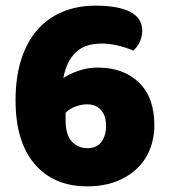

<svg xmlns="http://www.w3.org/2000/svg" viewBox="-20 -643 598 679"><path d="M483 -534Q483 -513 473.5 -493.5Q464 -474 451 -464Q424 -476 394.5 -482.5Q365 -489 340 -489Q280 -489 247.5 -457.5Q215 -426 204 -367Q224 -381 257 -392.5Q290 -404 325 -404Q417 -404 471.5 -351Q526 -298 526 -199Q526 -156 511 -117Q496 -78 466 -48.5Q436 -19 391.5 -1.5Q347 16 288 16Q170 16 102.5 -63Q35 -142 35 -288Q35 -371 55.5 -434Q76 -497 113.5 -539Q151 -581 203 -602Q255 -623 318 -623Q398 -623 440.5 -601Q483 -579 483 -534ZM289 -119Q322 -119 338.5 -141Q355 -163 355 -198Q355 -233 337.5 -253.5Q320 -274 287 -274Q268 -274 246.5 -266Q225 -258 212 -244V-219Q212 -165 234.5 -142Q257 -119 289 -119Z"/></svg>

Font: Baloo Da 2 ExtraBold
Style: Regular
Weight: 800
Designer: Noopur Datye, Sulekha Rajkumar and Ek Type
Foundry: Ek Type
Version: Version 1.640;hotconv 1.0.111;makeotfexe 2.5.65597; ttfautoh